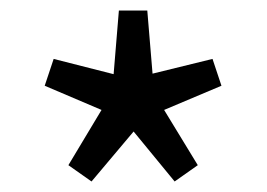

<svg xmlns="http://www.w3.org/2000/svg" viewBox="-20 -816 507 365"><path d="M154 -471 110 -502 173 -607 65 -653 82 -704 196 -675 206 -796H260L270 -676L384 -704L401 -653L292 -607L356 -502L312 -471L234 -566Z"/></svg>

Font: Noto Sans TC Thin
Style: Regular
Weight: 400
Version: Version 2.004-H2;hotconv 1.0.118;makeotfexe 2.5.65603